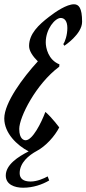

<svg xmlns="http://www.w3.org/2000/svg" viewBox="-48 -700 404 898"><path d="M175 125C157 135 125 149 95 149C61 149 44 135 44 110C44 61 87 26 124 6C167 -17 208 -63 229 -104C229 -104 197 -148 165 -176H164C145 -125 104 -44 72 -44C65 -44 42 -48 42 -97C42 -152 120 -307 229 -388L230 -399C177 -420 166 -477 166 -502C166 -565 210 -616 236 -616C254 -616 267 -601 267 -569C267 -536 256 -504 248 -494L253 -486C253 -486 336 -540 336 -598C336 -664 320 -680 298 -680C264 -680 213 -646 181 -621C133 -584 88 -542 88 -485C88 -461 106 -436 129 -413C59 -337 -28 -219 -28 -146C-28 -77 32 -20 86 8C37 33 -21 70 -21 121C-21 163 20 178 60 178C107 178 150 163 182 144Z"/></svg>

Font: Romanesco
Style: Regular
Weight: 400
Designer: Astigmatic (AOETI)
Foundry: Astigmatic (AOETI)
Version: Version 1.000